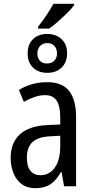

<svg xmlns="http://www.w3.org/2000/svg" viewBox="-20 -977 484 1007"><path d="M369 -957V-950Q357 -933 332.5 -909Q308 -885 282 -862Q256 -839 238 -827H179V-836Q208 -873 227 -902Q246 -931 260 -957ZM228 -799Q273 -799 302.5 -772Q332 -745 332 -698Q332 -651 303.5 -623Q275 -595 228 -595Q181 -595 153 -622.5Q125 -650 125 -697Q125 -744 153 -771.5Q181 -799 228 -799ZM228 -751Q205 -751 190.5 -736Q176 -721 176 -697Q176 -673 189 -658.5Q202 -644 228 -644Q250 -644 264.5 -658.5Q279 -673 279 -697Q279 -721 265.5 -736Q252 -751 228 -751ZM228 -546Q307 -546 343 -499.5Q379 -453 379 -363V0H316L303 -75H300Q276 -32 245 -11Q214 10 166 10Q103 10 69.5 -35.5Q36 -81 36 -150Q36 -229 85 -273Q134 -317 229 -321L296 -324V-359Q296 -422 276.5 -450Q257 -478 217 -478Q190 -478 162 -468.5Q134 -459 105 -443L79 -505Q111 -525 148.5 -535.5Q186 -546 228 -546ZM296 -265 242 -262Q178 -259 149.5 -231Q121 -203 121 -151Q121 -103 140 -80.5Q159 -58 192 -58Q239 -58 267.5 -98Q296 -138 296 -213Z"/></svg>

Font: Avrile Sans Condensed
Style: Regular
Weight: 400
Width: 3
Designer: Monotype Design Team
Foundry: Monotype Imaging Inc.
Version: Version 2.001;September 10, 2019;FontCreator 11.5.0.2425 64-